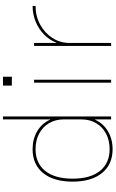

<svg xmlns="http://www.w3.org/2000/svg" viewBox="238 -1008 780 1296"><g transform="rotate(-90 628.0 -360.0)"><path d="M269 10Q166 10 108 -61.5Q50 -133 50 -260Q50 -388 108 -459Q166 -530 269 -530Q337 -530 390 -499Q443 -468 468 -412H470V-730H490V0H470V-108H468Q443 -53 390 -21.5Q337 10 269 10ZM269 -10Q328 -10 373.5 -34Q419 -58 444.5 -101Q470 -144 470 -200V-320Q470 -376 444.5 -419Q419 -462 373.5 -486Q328 -510 269 -510Q175 -510 122.5 -445Q70 -380 70 -260Q70 -140 122.5 -75Q175 -10 269 -10Z M698 -670V-730H758V-670ZM718 0V-520H738V0Z M966 0V-520H986V-370H988Q1007 -418 1044.5 -454Q1082 -490 1131.5 -510Q1181 -530 1236 -530V-510Q1167 -510 1110 -479Q1053 -448 1019.5 -396Q986 -344 986 -280V0Z"/></g></svg>

Font: M PLUS 1 Thin
Style: Regular
Weight: 100
Designer: Coji Morishita
Foundry: UNDERFOREST DESIGN
Version: Version 1.001